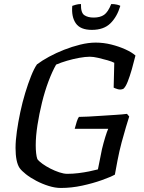

<svg xmlns="http://www.w3.org/2000/svg" viewBox="-20 -931 712 951"><path d="M281 0Q253 0 221 -10Q189 -20 159.5 -35.5Q130 -51 108.5 -68Q87 -85 77 -99Q67 -114 62 -139Q57 -164 57 -198Q57 -234 63.5 -280Q70 -326 80.5 -375.5Q91 -425 105 -471Q119 -517 134 -554.5Q149 -592 163 -612Q188 -631 223 -650Q258 -669 297.5 -684.5Q337 -700 377.5 -710Q418 -720 454 -720Q493 -720 531 -710.5Q569 -701 601 -686.5Q633 -672 651 -656Q643 -623 633 -588Q623 -553 612.5 -526.5Q602 -500 591 -491Q577 -485 562.5 -489.5Q548 -494 543 -497L546 -620Q535 -626 512.5 -632.5Q490 -639 466 -644.5Q442 -650 425 -650Q403 -650 372.5 -644.5Q342 -639 311.5 -630Q281 -621 258 -611Q239 -578 220.5 -529Q202 -480 188 -423Q174 -366 165.5 -311Q157 -256 157 -212Q157 -190 159 -172Q161 -154 165 -143Q173 -132 190.5 -119.5Q208 -107 229.5 -96Q251 -85 273.5 -77.5Q296 -70 313 -70Q341 -70 369 -73.5Q397 -77 421.5 -82Q446 -87 465 -92L485 -192Q493 -225 501.5 -252.5Q510 -280 516 -293H350Q355 -313 360.5 -329.5Q366 -346 371 -352Q387 -352 417 -353.5Q447 -355 482.5 -357.5Q518 -360 552 -362Q586 -364 609 -367L620 -354Q614 -335 604 -302Q594 -269 582.5 -226Q571 -183 562 -136L549 -66Q527 -54 483.5 -38.5Q440 -23 387 -11.5Q334 0 281 0ZM435 -783Q378 -783 355.5 -815.5Q333 -848 338 -902Q343 -904 355.5 -907.5Q368 -911 381 -911Q380 -868 397.5 -856Q415 -844 444 -844Q476 -844 495.5 -857.5Q515 -871 531 -911Q547 -911 559.5 -908Q572 -905 576 -902Q560 -848 527 -815.5Q494 -783 435 -783Z"/></svg>

Font: Texturina 12pt
Style: Italic
Weight: 400
Italic angle: -11°
Designer: Guillermo Torres Carreño
Foundry: Omnibus-Type
Version: Version 1.002